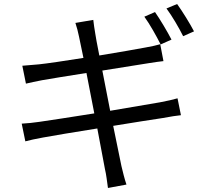

<svg xmlns="http://www.w3.org/2000/svg" viewBox="-20 -872 1040 955"><path d="M833 -675C812 -716 776 -776 751 -812L698 -789C725 -752 759 -691 779 -651ZM489 -521 721 -558C748 -562 778 -567 793 -568L777 -652C760 -647 734 -641 705 -636C663 -628 571 -612 474 -596C463 -653 455 -693 454 -704C450 -726 446 -755 444 -773L355 -758C362 -737 368 -715 373 -690C376 -678 384 -638 395 -584C301 -569 213 -556 174 -552C143 -549 116 -547 91 -545L109 -456C131 -461 157 -467 189 -473C228 -480 315 -494 410 -509L449 -308C335 -290 226 -273 176 -266C150 -262 112 -258 88 -257L106 -169C128 -175 156 -181 194 -188C243 -197 350 -215 464 -233C483 -134 498 -53 502 -31C509 -2 512 29 517 63L609 46C599 17 591 -17 584 -46C579 -68 563 -149 543 -246C642 -262 735 -277 790 -285C827 -292 859 -297 880 -299L863 -383C842 -377 813 -370 775 -363C725 -354 629 -338 528 -321ZM808 -830C836 -792 869 -736 891 -692L945 -716C926 -753 887 -816 861 -852Z"/></svg>

Font: Source Han Sans KR Regular
Style: Regular
Weight: 400
Designer: Ryoko NISHIZUKA (kana & ideographs); Paul D. Hunt (Latin, Greek & Cyrillic); Wenlong ZHANG (bopomofo); Sandoll Communica
Foundry: Adobe Systems Incorporated
Version: Version 1.004;PS 1.004;hotconv 1.0.82;makeotf.lib2.5.63406